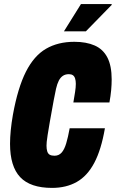

<svg xmlns="http://www.w3.org/2000/svg" viewBox="-20 -905 565 937"><path d="M234 12Q128 12 78.5 -40.5Q29 -93 29 -203Q29 -234 32.5 -269.5Q36 -305 43 -345Q67 -477 106.5 -555Q146 -633 204.5 -667Q263 -701 343 -701Q401 -701 442 -683Q483 -665 504 -624.5Q525 -584 525 -517Q525 -493 522.5 -465Q520 -437 514 -405H338Q343 -434 346.5 -456.5Q350 -479 350 -496Q350 -511 346.5 -522Q343 -533 335.5 -538Q328 -543 316 -543Q299 -543 287 -535Q275 -527 267 -511.5Q259 -496 253.5 -472Q248 -448 242 -415Q230 -350 223 -309.5Q216 -269 212.5 -246.5Q209 -224 208 -213Q207 -202 207 -194Q207 -178 210.5 -166.5Q214 -155 222.5 -150Q231 -145 246 -145Q267 -145 280.5 -160Q294 -175 303 -205Q312 -235 320 -279H492Q474 -174 440 -110Q406 -46 354.5 -17Q303 12 234 12ZM292 -752 375 -885H525V-881L399 -752Z"/></svg>

Font: Archivo ExtraCondensed Black
Style: Italic
Weight: 900
Width: 2
Italic angle: -10°
Designer: Hector Gatti
Foundry: Omnibus-Type
Version: Version 2.001